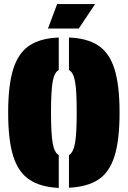

<svg xmlns="http://www.w3.org/2000/svg" viewBox="-20 -911 626 941"><path d="M318 9V-151Q340 -164 348 -211Q356 -258 356 -361Q356 -465 348 -510.5Q340 -556 318 -568V-727Q407 -724 461.5 -688Q516 -652 541 -573Q566 -494 566 -359Q566 -224 541 -145Q516 -66 461.5 -30.5Q407 5 318 9ZM268 -151V10Q180 6 125 -30Q70 -66 45 -145Q20 -224 20 -359Q20 -494 45 -573Q70 -652 124.5 -688Q179 -724 268 -727V-568Q246 -556 238 -510Q230 -464 230 -361Q230 -258 238 -210.5Q246 -163 268 -151ZM260 -891H446L366 -771H215Z"/></svg>

Font: Protest Guerrilla
Style: Regular
Weight: 400
Designer: Octavio Pardo
Foundry: Ashler Design
Version: Version 2.005; ttfautohint (v1.8.4.7-5d5b)